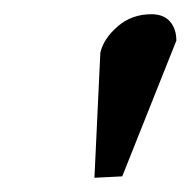

<svg xmlns="http://www.w3.org/2000/svg" viewBox="-20 -665 268 270"><path d="M112.8 -415 121.1 -590.8Q125.5 -610.4 145.3 -627.7Q165 -645 192.9 -645Q210 -645 219 -634.8Q228 -624.5 228 -607.9L151.9 -417Z"/></svg>

Font: Common Serif
Style: Bold Italic
Weight: 700
Italic angle: -12°
Designer: Philipp H. Poll, Khaled Hosny
Foundry: Stefan Peev, Context Ltd.
Version: Version 1.026